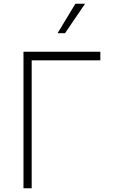

<svg xmlns="http://www.w3.org/2000/svg" viewBox="-20 -1003 611 1023"><path d="M514.6 -727.3V-681.5H148.8V0H105.1V-727.3ZM286.6 -826 381.7 -983H433.2L326.3 -826Z"/></svg>

Font: Inter Extra Light BETA
Style: Regular
Weight: 200
Designer: Rasmus Andersson
Foundry: rsms
Version: Version 3.011;git-f93a4a705